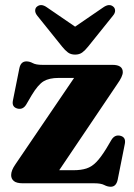

<svg xmlns="http://www.w3.org/2000/svg" viewBox="-20 -715 523 749"><path d="M437.5 -387 211 -51H267Q296.5 -51 317.2 -57.8Q338 -64.5 355.8 -82.8Q373.5 -101 395 -136L414.5 -169Q427.5 -190.5 449 -185.5Q472 -180 467 -154L439 -13.5Q433 13.5 412 13.5Q399.5 13.5 386.8 6.8Q374 0 348 0H69Q44.5 0 34 -8.8Q23.5 -17.5 23.5 -32Q23.5 -50.5 40.5 -74.5L269 -411H208.5Q172 -411 150.2 -398Q128.5 -385 103.5 -343.5L82.5 -307.5Q69.5 -286 48 -291.5Q25 -297.5 30.5 -323.5L55.5 -448.5Q61 -475.5 83 -475.5Q95.5 -475.5 107.8 -468.8Q120 -462 145.5 -462H418.5Q459 -462 459 -433.5Q459 -417 437.5 -387ZM324 -533.5Q312 -518.5 300.8 -510.2Q289.5 -502 273 -502Q256.5 -502 245.2 -510.2Q234 -518.5 222 -533.5L126 -653Q117 -664 117.2 -673.8Q117.5 -683.5 123.5 -688.5Q140 -703 163.5 -686L273 -611L382.5 -686Q406.5 -703 422.5 -688.5Q428.5 -683.5 429 -673.8Q429.5 -664 420 -653Z"/></svg>

Font: Fraunces 72pt Soft
Style: Bold
Weight: 700
Version: Version 1.000;[b76b70a41]